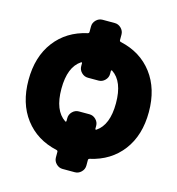

<svg xmlns="http://www.w3.org/2000/svg" viewBox="-131 -943 1068 1156"><g transform="rotate(15 403.0 -365.0)"><path d="M500 -181Q573 -229 573 -365Q573 -501 500 -549Q498 -551 495.5 -549.5Q493 -548 493 -545V-527Q493 -504 476 -487Q459 -470 436 -470H370Q347 -470 330 -487Q313 -504 313 -527V-545Q313 -548 310.5 -549.5Q308 -551 306 -549Q233 -501 233 -365Q233 -229 306 -181Q308 -179 310.5 -180.5Q313 -182 313 -185V-203Q313 -226 330 -243Q347 -260 370 -260H436Q459 -260 476 -243Q493 -226 493 -203V-185Q493 -182 495.5 -180.5Q498 -179 500 -181ZM506 -729Q633 -701 705.5 -605.5Q778 -510 778 -365Q778 -220 705.5 -124.5Q633 -29 506 -1Q498 1 498 9V43Q498 66 481 83Q464 100 441 100H365Q342 100 325 83Q308 66 308 43V9Q308 1 300 -1Q173 -29 100.5 -124.5Q28 -220 28 -365Q28 -510 100.5 -605.5Q173 -701 300 -729Q308 -731 308 -739V-773Q308 -796 325 -813Q342 -830 365 -830H441Q464 -830 481 -813Q498 -796 498 -773V-739Q498 -731 506 -729Z"/></g></svg>

Font: Rounded Mplus 1c Black
Style: Regular
Weight: 900
Version: Version 1.059.20150529